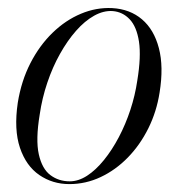

<svg xmlns="http://www.w3.org/2000/svg" viewBox="-20 -458 450 486"><path d="M264 -437.5Q309 -435 339.5 -409Q370 -383 382.2 -336Q394.5 -289 384 -224Q376.5 -175.5 355.5 -133.2Q334.5 -91 303.5 -59.2Q272.5 -27.5 234.8 -9.8Q197 8 155.5 8Q113 8 79.5 -15Q46 -38 30.5 -84Q15 -130 25 -198Q34 -253.5 57 -298.2Q80 -343 113 -375Q146 -407 184.8 -423.2Q223.5 -439.5 264 -437.5ZM156.5 1Q178.5 1 200.5 -13.2Q222.5 -27.5 243 -52.8Q263.5 -78 280.8 -110.8Q298 -143.5 310 -180Q322 -216.5 327.5 -254Q337.5 -314.5 331.8 -352.5Q326 -390.5 308.2 -409.2Q290.5 -428 265 -430Q242 -431.5 218.2 -418.2Q194.5 -405 172.5 -380Q150.5 -355 131.8 -321.5Q113 -288 99.8 -248.8Q86.5 -209.5 80.5 -168Q70 -104.5 78.2 -67.5Q86.5 -30.5 107.5 -14.8Q128.5 1 156.5 1Z"/></svg>

Font: Fraunces 120pt Light
Style: Italic
Weight: 300
Italic angle: -16°
Version: Version 1.000;[b76b70a41]